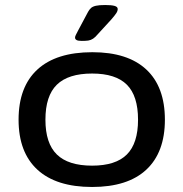

<svg xmlns="http://www.w3.org/2000/svg" viewBox="-20 -738 731 765"><path d="M347 7Q204 7 129 -62Q54 -131 54 -261Q54 -392 129 -461Q204 -530 348 -530Q489 -530 563 -461Q637 -392 637 -261Q637 -131 563 -62Q489 7 347 7ZM347 -78Q441 -78 485.5 -122.5Q530 -167 530 -261Q530 -356 485.5 -400.5Q441 -445 347 -445Q252 -445 206.5 -400.5Q161 -356 161 -261Q161 -167 206.5 -122.5Q252 -78 347 -78ZM306 -575Q291 -575 285 -578.5Q279 -582 279 -588Q279 -593 282.5 -599.5Q286 -606 291 -616L331 -691Q336 -700 342.5 -706Q349 -712 362 -715Q375 -718 399 -718Q424 -718 436.5 -714.5Q449 -711 449 -702Q449 -694 443 -685Q437 -676 424 -661L369 -601Q360 -590 351 -584Q342 -578 332 -576.5Q322 -575 306 -575Z"/></svg>

Font: Asap Expanded Medium
Style: Regular
Weight: 500
Width: 7
Designer: Pablo Cosgaya
Foundry: Omnibus-Type
Version: Version 3.001